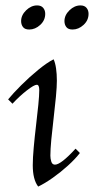

<svg xmlns="http://www.w3.org/2000/svg" viewBox="-20 -674 347 709"><path d="M121 15Q101 -11 101 -64Q101 -90 104.5 -129Q108 -168 113 -210Q118 -252 121.5 -287Q125 -322 125 -341Q125 -361 116 -361Q106 -361 79 -340Q52 -319 26 -291L10 -307Q28 -329 58 -359Q88 -389 121 -416Q154 -443 178 -455Q184 -442 187 -421.5Q190 -401 190 -376Q190 -354 186.5 -316.5Q183 -279 178 -237.5Q173 -196 169.5 -159Q166 -122 166 -99Q166 -88 169.5 -77Q173 -66 183 -66Q205 -66 259 -125L275 -109Q258 -87 231 -62.5Q204 -38 175 -17.5Q146 3 121 15ZM248 -565Q232 -565 225 -574Q218 -583 218 -596Q218 -618 236.5 -636Q255 -654 277 -654Q292 -654 299.5 -645Q307 -636 307 -623Q307 -599 288.5 -582Q270 -565 248 -565ZM88 -565Q72 -565 65 -574Q58 -583 58 -596Q58 -618 76.5 -636Q95 -654 117 -654Q132 -654 139.5 -645Q147 -636 147 -623Q147 -599 128.5 -582Q110 -565 88 -565Z"/></svg>

Font: Bona Nova SC
Style: Italic
Weight: 400
Italic angle: -4°
Designer: Mateusz Machalski
Foundry: Capitalics
Version: Version 4.001; ttfautohint (v1.8.4.7-5d5b)